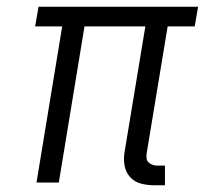

<svg xmlns="http://www.w3.org/2000/svg" viewBox="-20 -540 640 568"><path d="M468 8H435Q415 8 396.5 3Q378 -2 365.5 -15.5Q353 -29 349 -48Q345 -67 348 -87L410 -462H230L154 0H88L164 -462H84L94 -520H566L556 -462H476L414 -87Q413 -80 413.5 -72.5Q414 -65 419 -60Q424 -55 431 -52.5Q438 -50 445 -50H468Z"/></svg>

Font: Iosevka Light Extended
Style: Italic
Weight: 300
Width: 7
Italic angle: -9°
Monospace: yes
Designer: Belleve Invis
Foundry: Belleve Invis
Version: Version 32.5.0; ttfautohint (v1.8.4)